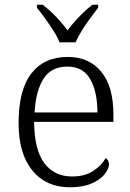

<svg xmlns="http://www.w3.org/2000/svg" viewBox="-20 -786 554 816"><path d="M277 10Q176 10 117.5 -61.5Q59 -133 59 -263Q59 -404 113.5 -474Q168 -544 268 -544Q359 -544 410.5 -481Q462 -418 462 -299V-268H125Q126 -149 168.5 -92.5Q211 -36 286 -36Q340 -36 375.5 -59Q411 -82 429 -114Q435 -111 439 -104Q443 -97 443 -87Q443 -69 425 -46Q407 -23 370 -6.5Q333 10 277 10ZM394 -308Q394 -396 363.5 -449.5Q333 -503 266 -503Q198 -503 165 -451.5Q132 -400 127 -308ZM233 -606Q224 -629 207 -655.5Q190 -682 171.5 -708Q153 -734 137 -753V-766H161Q183 -749 201.5 -731.5Q220 -714 236 -695.5Q252 -677 267 -657Q282 -677 298.5 -695.5Q315 -714 333 -731.5Q351 -749 373 -766H397V-753Q382 -734 363 -708Q344 -682 327.5 -655.5Q311 -629 301 -606Z"/></svg>

Font: Noto Serif Khmer Light
Style: Regular
Weight: 300
Version: Version 2.003